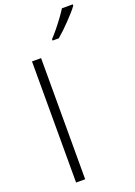

<svg xmlns="http://www.w3.org/2000/svg" viewBox="-183 -1063 794 1132"><g transform="rotate(-20 214.5 -497.0)"><path d="M145 0H88V-760H145ZM429 -994V-986Q418 -970 400.5 -950.5Q383 -931 363 -910Q343 -889 322.5 -869.5Q302 -850 283 -834H244V-843Q263 -863 285 -890Q307 -917 327.5 -945Q348 -973 361 -994Z"/></g></svg>

Font: Noto Sans Georgian Light
Style: Regular
Weight: 300
Version: Version 2.002